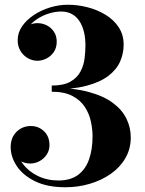

<svg xmlns="http://www.w3.org/2000/svg" viewBox="-20 -779 610 809"><path d="M256 10Q179 10 127.8 -15.2Q76.5 -40.5 50.8 -79.2Q25 -118 25 -159Q25 -199.5 49.8 -223.8Q74.5 -248 110 -248Q142.5 -248 165.5 -226Q188.5 -204 188.5 -167.5Q188.5 -145.5 177 -128Q165.5 -110.5 147 -100.2Q128.5 -90 107 -90Q86.5 -90 68 -99.5Q49.5 -109 37.8 -124.8Q26 -140.5 26 -159H52Q52 -122 75.5 -89.8Q99 -57.5 138.5 -38Q178 -18.5 226 -18.5Q277 -18.5 308.8 -42Q340.5 -65.5 355.2 -107.5Q370 -149.5 370 -205Q370 -233.5 363.2 -266Q356.5 -298.5 338.2 -327.2Q320 -356 286 -374.2Q252 -392.5 198 -392.5V-409Q288.5 -409 352 -392Q415.5 -375 455 -345.8Q494.5 -316.5 512.8 -279Q531 -241.5 531 -200Q531 -151.5 508.2 -112.5Q485.5 -73.5 446.5 -46.2Q407.5 -19 358.2 -4.5Q309 10 256 10ZM198 -402V-418.5Q248.5 -418.5 277.2 -435.2Q306 -452 319.5 -478.2Q333 -504.5 336.5 -533.8Q340 -563 340 -588.5Q340 -618 334 -643.5Q328 -669 315.5 -688.8Q303 -708.5 283.5 -719.5Q264 -730.5 237.5 -730.5Q213.5 -730.5 186.2 -722.2Q159 -714 135.2 -698Q111.5 -682 96.5 -660Q81.5 -638 81.5 -610H55.5Q55.5 -631.5 68.2 -647.5Q81 -663.5 100 -672.5Q119 -681.5 137.5 -681.5Q159 -681.5 177.5 -672Q196 -662.5 207.5 -645Q219 -627.5 219 -603.5Q219 -577.5 206.5 -559.5Q194 -541.5 175.2 -532.2Q156.5 -523 137.5 -523Q116.5 -523 97.5 -533.8Q78.5 -544.5 66.5 -564Q54.5 -583.5 54.5 -610Q54.5 -641 73 -668Q91.5 -695 122.2 -715.5Q153 -736 190.5 -747.5Q228 -759 266 -759Q308 -759 349.5 -748.2Q391 -737.5 425.2 -716.5Q459.5 -695.5 480.2 -664Q501 -632.5 501 -591Q501 -553.5 486 -519.5Q471 -485.5 436.2 -459Q401.5 -432.5 343 -417.2Q284.5 -402 198 -402Z"/></svg>

Font: Bodoni Moda SC 9pt
Style: Bold
Weight: 700
Designer: Owen Earl
Foundry: indestructible type
Version: Version 2.005